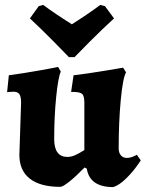

<svg xmlns="http://www.w3.org/2000/svg" viewBox="-20 -751 594 783"><path d="M35 -377Q26 -377 18.5 -376Q11 -375 9 -375L16 -444Q75 -452 137 -463Q199 -474 217 -478L228 -459Q217 -435 209 -354.5Q201 -274 201 -184Q201 -111 255 -111Q270 -111 286 -118Q302 -125 324 -139V-330Q324 -358 316.5 -366.5Q309 -375 284 -376H270L280 -444Q339 -451 401.5 -461.5Q464 -472 482 -475L494 -456Q481 -433 472.5 -343.5Q464 -254 464 -145Q464 -128 473 -117.5Q482 -107 497 -107Q510 -107 524 -113Q538 -119 538 -120L554 -97Q550 -90 533 -67Q516 -44 491 -20Q466 4 442 12Q346 12 334 -63L325 -68Q290 -32 263 -10.5Q236 11 226 11Q144 11 101.5 -22.5Q59 -56 59 -119L66 -332Q66 -357 59 -367Q52 -377 35 -377ZM102 -676 138 -726 156 -731Q203 -696 273 -652Q344 -697 389 -731L408 -726L445 -676Q397 -632 347.5 -582.5Q298 -533 284 -518H261Q247 -533 198 -582.5Q149 -632 102 -676Z"/></svg>

Font: Alegreya ExtraBold
Style: Regular
Weight: 800
Designer: Juan Pablo del Peral
Foundry: Huerta Tipografica
Version: Version 2.007; ttfautohint (v1.6)